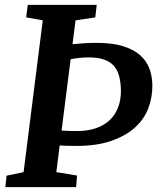

<svg xmlns="http://www.w3.org/2000/svg" viewBox="-20 -767 656 787"><path d="M6.8 -46.9 76.7 -61.5 155.3 -683.6 87.4 -695.8 93.8 -747.1H376.5L370.6 -695.8L289.6 -683.6L277.3 -585.9Q301.3 -588.4 326.2 -589.8Q351.1 -591.3 376.5 -591.3Q439.9 -591.3 483.2 -578.1Q526.4 -564.9 553.2 -541.7Q580.1 -518.6 592 -486.8Q604 -455.1 604.5 -417.5Q605 -368.2 587.9 -323.2Q570.8 -278.3 533 -244.1Q495.1 -210 436 -189.5Q377 -168.9 294.4 -168.9Q266.6 -168.9 251 -169.4Q235.4 -169.9 224.6 -170.9L210.9 -61.5L295.9 -47.4L292 0H2ZM232.4 -231.9Q249.5 -230.5 265.1 -230.2Q280.8 -230 297.9 -230Q339.8 -230 373.3 -241.5Q406.7 -252.9 429.7 -274.7Q452.6 -296.4 464.6 -328.1Q476.6 -359.9 475.6 -400.4Q474.6 -433.1 467.5 -457.8Q460.4 -482.4 445.1 -498.8Q429.7 -515.1 404.8 -523.4Q379.9 -531.7 344.2 -531.7Q327.1 -531.7 306.9 -529.8Q286.6 -527.8 269.5 -524.4Z"/></svg>

Font: Brush Lettering One
Style: Bold Italic
Weight: 400
Italic angle: -7°
Designer: Eben Sorkin
Foundry: Eben Sorkin
Version: Version 1.001